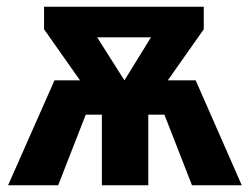

<svg xmlns="http://www.w3.org/2000/svg" viewBox="-20 -551 744 571"><path d="M479 -312 586 -464V-531H111V-464L218 -312H142L4 0H153L235 -210H283V0H421V-210H469L551 0H699L562 -312ZM429 -440 350 -312 269 -440Z"/></svg>

Font: Fira Sans
Style: Bold
Weight: 700
Designer: Carrois Corporate & Edenspiekermann AG
Foundry: Carrois Corporate GbR & Edenspiekermann AG
Version: Version 4.203